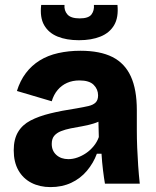

<svg xmlns="http://www.w3.org/2000/svg" viewBox="-20 -749 635 783"><path d="M186 14Q142 14 108 -3.5Q74 -21 55 -54.5Q36 -88 36 -136Q36 -181 53.5 -210.5Q71 -240 104.5 -257.5Q138 -275 185 -286.5Q232 -298 292 -307Q321 -312 340.5 -316.5Q360 -321 370 -331Q380 -341 380 -360Q380 -385 362 -403Q344 -421 304 -421Q276 -421 253.5 -411Q231 -401 215 -382Q199 -363 191 -336L49 -378Q62 -420 85.5 -451Q109 -482 142 -502.5Q175 -523 217.5 -532.5Q260 -542 308 -542Q388 -542 438.5 -516.5Q489 -491 513.5 -437.5Q538 -384 538 -300V-219Q538 -183 539.5 -146.5Q541 -110 543.5 -73.5Q546 -37 550 0H408Q404 -23 400 -55.5Q396 -88 394 -122H375Q361 -84 334.5 -52.5Q308 -21 270.5 -3.5Q233 14 186 14ZM259 -100Q277 -100 295.5 -106.5Q314 -113 331 -124.5Q348 -136 362 -153Q376 -170 383 -190L381 -269L403 -264Q384 -252 361 -245Q338 -238 314.5 -234Q291 -230 268.5 -225.5Q246 -221 228.5 -214Q211 -207 201 -195Q191 -183 191 -162Q191 -134 210 -117Q229 -100 259 -100ZM148 -729H243Q241 -706 255 -690Q269 -674 305 -674Q341 -674 353 -690Q365 -706 363 -729H459Q464 -678 445.5 -646.5Q427 -615 390 -600Q353 -585 302 -585Q251 -585 214.5 -600Q178 -615 160 -646.5Q142 -678 148 -729Z"/></svg>

Font: Bricolage Grotesque ExtraBold
Style: Regular
Weight: 800
Designer: Mathieu Triay
Foundry: Atelier Triay
Version: Version 1.001;gftools[0.9.33.dev8+g029e19f]